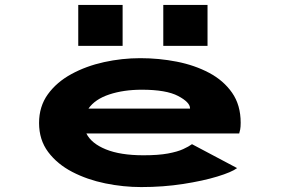

<svg xmlns="http://www.w3.org/2000/svg" viewBox="-20 -748 1140 779"><path d="M553 11Q480.5 11 407.2 -4Q334 -19 273.2 -50.5Q212.5 -82 175.5 -131.2Q138.5 -180.5 138.5 -249Q138.5 -316 174.2 -365.5Q210 -415 269.8 -447.5Q329.5 -480 402.2 -496Q475 -512 549 -512Q625 -512 697.5 -497.8Q770 -483.5 828.5 -452.5Q887 -421.5 921.8 -371.5Q956.5 -321.5 956.5 -250Q956.5 -233 954.5 -222.5Q952.5 -212 950.5 -206.5H330.5Q350.5 -166 409.5 -142Q468.5 -118 562 -118Q622.5 -118 661.5 -125.2Q700.5 -132.5 723.2 -143Q746 -153.5 759 -163L942 -66Q920 -49.5 861.8 -31.8Q803.5 -14 722.8 -1.5Q642 11 553 11ZM555.5 -384Q481.5 -384 423.5 -364.8Q365.5 -345.5 339 -307.5H751V-308.5Q751 -333 702.8 -358.5Q654.5 -384 555.5 -384ZM297.5 -728H477.5V-562H297.5ZM642.5 -728H822V-562H642.5Z"/></svg>

Font: Trispace Expanded
Style: Bold
Weight: 700
Width: 7
Designer: Tyler Finck
Foundry: Etcetera Type Company
Version: Version 1.210; ttfautohint (v1.8.3)